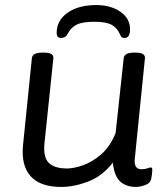

<svg xmlns="http://www.w3.org/2000/svg" viewBox="-20 -733 665 759"><path d="M222 6Q139 6 101 -36.5Q63 -79 71 -159L106 -503Q108 -525 148 -525H154Q193 -525 191 -503L156 -169Q150 -112 172.5 -89.5Q195 -67 245 -67Q271 -67 307.5 -79.5Q344 -92 379.5 -122.5Q415 -153 437 -207L469 -503Q471 -525 511 -525H515Q555 -525 553 -503L513 -107Q508 -64 539 -64Q553 -64 562.5 -67.5Q572 -71 576 -71Q582 -71 582 -63Q582 -62 581.5 -53Q581 -44 578 -27Q574 -8 553 -1Q532 6 518 6Q479 6 455.5 -15Q432 -36 426 -90Q385 -37 329 -15.5Q273 6 222 6ZM360 -713Q418 -713 456 -686.5Q494 -660 494 -618Q494 -583 473 -583Q465 -583 461.5 -585.5Q458 -588 454 -598Q443 -623 421 -635Q399 -647 353 -647Q306 -647 283 -635.5Q260 -624 248 -600Q242 -589 235 -586Q228 -583 221 -583Q204 -583 204 -603Q204 -652 247 -682.5Q290 -713 360 -713Z"/></svg>

Font: Asap Semi Expanded Semi Expanded Regular
Style: Italic
Weight: 400
Width: 6
Italic angle: -6°
Designer: Pablo Cosgaya
Foundry: Omnibus-Type
Version: Version 3.001; ttfautohint (v1.8.4.7-5d5b)